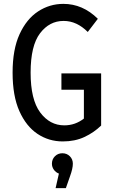

<svg xmlns="http://www.w3.org/2000/svg" viewBox="-20 -720 601 991"><path d="M45 -345Q45 -465 81 -543.5Q117 -622 176.5 -661Q236 -700 307 -700Q407 -700 485 -623L433 -555Q405 -583 374 -597.5Q343 -612 308 -612Q235 -612 186.5 -548Q138 -484 138 -345Q138 -206 187.5 -139.5Q237 -73 312 -73Q368 -73 413 -108V-257H297V-341H502V-72Q465 -36 416 -13Q367 10 304 10Q232 10 173.5 -29Q115 -68 80 -146.5Q45 -225 45 -345ZM356 125Q356 150 341 191L320 251H267L284 176Q268 170 258 156Q248 142 248 125Q248 102 263.5 86.5Q279 71 302 71Q325 71 340.5 86.5Q356 102 356 125Z"/></svg>

Font: Radio Canada Condensed
Style: Regular
Weight: 400
Width: 3
Designer: Charles Daoud, Etienne Aubert Bonn, Alexandre Saumier Demers, Jacques Le Bailly
Foundry: Radio-Canada
Version: Version 2.104; ttfautohint (v1.8.4.7-5d5b);gftools[0.9.28.de